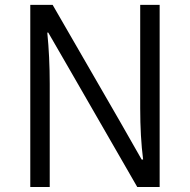

<svg xmlns="http://www.w3.org/2000/svg" viewBox="-20 -751 763 771"><path d="M101.6 0V-731.4H191.4L460.9 -264.6L548.8 -110.4H554.7Q543 -201.2 543 -317.4V-731.4H621.1V0H531.2L260.7 -469.7L173.8 -620.1H169.9Q179.7 -522.5 179.7 -414.1V0Z"/></svg>

Font: Batunionen A1
Style: Regular
Weight: 400
Designer: HanYang I&C Co.,Ltd.
Foundry: HanYang I&C Co.,Ltd.
Version: Version 2.50; ttfautohint (v1.6)